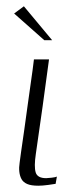

<svg xmlns="http://www.w3.org/2000/svg" viewBox="-20 -588 262 611"><path d="M136 -399Q126 -323 115.5 -248.5Q105 -174 94 -98Q88 -58 93.5 -39.5Q99 -21 127 -21Q132 -21 144.5 -22.5Q157 -24 161 -26L157 -3Q152 -2 133.5 0.5Q115 3 102 3Q79 3 66.5 -2.5Q54 -8 48.5 -18Q43 -28 41.5 -41.5Q40 -55 42.5 -70.5Q45 -86 47 -104Q52 -139 57.5 -177Q63 -215 68 -253Q73 -291 78.5 -328Q84 -365 88 -399Q100 -399 112.5 -399Q125 -399 136 -399ZM121 -460 25 -545 56 -568 146 -460Z"/></svg>

Font: Genos Thin Light
Style: Italic
Weight: 300
Italic angle: -8°
Version: Version 1.010